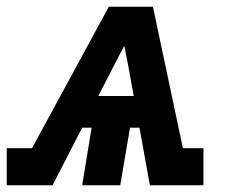

<svg xmlns="http://www.w3.org/2000/svg" viewBox="-57 -550 677 570"><path d="M-37 0V-110H38L266 -530H397L486 -110H547V0H388L357 -171H329L300 0H187L215 -171H187L99 0ZM235 -265H340L324 -353Q321 -369 318 -384Q315 -399 312 -414Q304 -399 296 -384Q288 -369 280 -353Z"/></svg>

Font: Iosevka Slab XBdEx
Style: Italic
Weight: 800
Width: 7
Italic angle: -9°
Monospace: yes
Designer: Belleve Invis
Foundry: Belleve Invis
Version: Version 11.1.1; ttfautohint (v1.8.3)